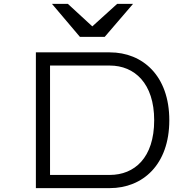

<svg xmlns="http://www.w3.org/2000/svg" viewBox="-20 -970 1000 990"><path d="M546 -700H165V0H546C716 0 853 -121 853 -350C853 -579 716 -700 546 -700ZM238 -68V-632H546C674 -632 775 -540 775 -350C775 -156 673 -68 546 -68ZM248 -950 392 -780H520L666 -950H584L456 -834L330 -950Z"/></svg>

Font: altertype_V2
Style: Regular
Weight: 400
Designer: Simon Renaud
Version: Version 2.001;Glyphs 3.1.2 (3151)